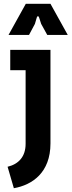

<svg xmlns="http://www.w3.org/2000/svg" viewBox="-20 -770 377 1012"><path d="M20 109 53 222C150 205 246 140 246 -14V-507H34V-400H115V-12C115 56 78 95 20 109ZM25 -586H133L164 -644L174 -678C177 -687 183 -687 186 -678L197 -644L229 -586H337L246 -750H116Z"/></svg>

Font: Finlandica SemiBold
Style: Regular
Weight: 600
Designer: Niklas Ekholm, Juho Hiilivirta, Jaakko Suomalainen
Foundry: Helsinki Type Studio
Version: Version 2.000;Glyphs 3.2 (3202)